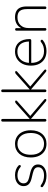

<svg xmlns="http://www.w3.org/2000/svg" viewBox="1126 -1876 759 3050"><g transform="rotate(-90 1505.0 -351.5)"><path d="M236 8Q190 8 147 -5Q104 -18 63 -49Q58 -53 56.5 -59Q55 -65 56.5 -71Q58 -77 62.5 -81.5Q67 -86 73.5 -86Q80 -86 87 -81Q125 -53 163 -42Q201 -31 239 -31Q304 -31 338.5 -56Q373 -81 373 -124Q373 -158 350.5 -177.5Q328 -197 278 -209L195 -229Q132 -244 102.5 -275Q73 -306 73 -355Q73 -396 94.5 -427Q116 -458 155.5 -475Q195 -492 247 -492Q291 -492 331.5 -478Q372 -464 400 -436Q406 -430 407.5 -423.5Q409 -417 407 -411Q405 -405 400 -402Q395 -399 388.5 -399.5Q382 -400 375 -406Q347 -430 314 -441.5Q281 -453 246 -453Q185 -453 151 -426.5Q117 -400 117 -356Q117 -322 138 -301Q159 -280 205 -269L288 -249Q353 -233 385 -204Q417 -175 417 -126Q417 -65 368 -28.5Q319 8 236 8Z M744 8Q678 8 629.5 -23Q581 -54 554.5 -110Q528 -166 528 -242Q528 -299 543 -345Q558 -391 586.5 -424Q615 -457 655 -474.5Q695 -492 744 -492Q810 -492 858.5 -461Q907 -430 933.5 -374Q960 -318 960 -242Q960 -185 945 -139Q930 -93 901.5 -60Q873 -27 833.5 -9.5Q794 8 744 8ZM744 -31Q797 -31 836 -56Q875 -81 896 -128.5Q917 -176 917 -242Q917 -342 870.5 -397.5Q824 -453 744 -453Q691 -453 652 -428Q613 -403 592 -356Q571 -309 571 -242Q571 -142 618 -86.5Q665 -31 744 -31Z M1119 6Q1109 6 1103.5 0Q1098 -6 1098 -16V-689Q1098 -700 1103.5 -705.5Q1109 -711 1119 -711Q1129 -711 1134.5 -705.5Q1140 -700 1140 -689V-260H1142L1383 -475Q1391 -482 1398 -486Q1405 -490 1415 -490Q1423 -490 1428 -485.5Q1433 -481 1432.5 -474Q1432 -467 1424 -459L1167 -231V-267L1446 -29Q1456 -21 1457 -13Q1458 -5 1453.5 0.5Q1449 6 1441 6Q1432 6 1425.5 2Q1419 -2 1408 -11L1142 -237H1140V-16Q1140 6 1119 6Z M1587 6Q1577 6 1571.5 0Q1566 -6 1566 -16V-689Q1566 -700 1571.5 -705.5Q1577 -711 1587 -711Q1597 -711 1602.5 -705.5Q1608 -700 1608 -689V-260H1610L1851 -475Q1859 -482 1866 -486Q1873 -490 1883 -490Q1891 -490 1896 -485.5Q1901 -481 1900.5 -474Q1900 -467 1892 -459L1635 -231V-267L1914 -29Q1924 -21 1925 -13Q1926 -5 1921.5 0.5Q1917 6 1909 6Q1900 6 1893.5 2Q1887 -2 1876 -11L1610 -237H1608V-16Q1608 6 1587 6Z M2220 8Q2148 8 2096 -22Q2044 -52 2015.5 -107.5Q1987 -163 1987 -240Q1987 -316 2015.5 -372.5Q2044 -429 2094.5 -460.5Q2145 -492 2211 -492Q2258 -492 2294.5 -476Q2331 -460 2356.5 -430Q2382 -400 2395.5 -357Q2409 -314 2409 -260Q2409 -247 2403.5 -240.5Q2398 -234 2387 -234H2014V-271H2387L2370 -259Q2370 -320 2352 -363.5Q2334 -407 2298.5 -430.5Q2263 -454 2210 -454Q2152 -454 2111.5 -426.5Q2071 -399 2050.5 -352Q2030 -305 2030 -245V-240Q2030 -140 2079.5 -85.5Q2129 -31 2218 -31Q2258 -31 2293 -41.5Q2328 -52 2362 -79Q2369 -85 2376.5 -85.5Q2384 -86 2389.5 -82.5Q2395 -79 2397.5 -73.5Q2400 -68 2398 -61Q2396 -54 2388 -48Q2357 -22 2312 -7Q2267 8 2220 8Z M2563 6Q2553 6 2547.5 0Q2542 -6 2542 -16V-468Q2542 -479 2547.5 -484.5Q2553 -490 2563 -490Q2573 -490 2578 -484.5Q2583 -479 2583 -468V-366H2572Q2592 -429 2641 -460.5Q2690 -492 2754 -492Q2812 -492 2850.5 -472Q2889 -452 2908 -411Q2927 -370 2927 -308V-16Q2927 -6 2921.5 0Q2916 6 2906 6Q2896 6 2890.5 0Q2885 -6 2885 -16V-304Q2885 -381 2854 -417Q2823 -453 2754 -453Q2677 -453 2630.5 -405.5Q2584 -358 2584 -278V-16Q2584 6 2563 6Z"/></g></svg>

Font: Nunito ExtraLight
Style: Regular
Weight: 200
Designer: Vernon Adams
Foundry: Vernon Adams
Version: Version 3.602;April 4, 2023;FontCreator 14.0.0.2856 64-bit